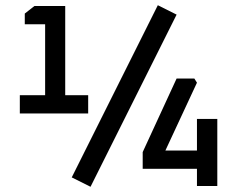

<svg xmlns="http://www.w3.org/2000/svg" viewBox="-20 -713 890 736"><path d="M56 -278V-348H153V-620H75V-661L112 -690H230V-348H318V-278ZM255 -33 585 -693 657 -657 327 3ZM527 -66V-130L657 -412H725L735 -396L614 -136H735V-257H813V0H735V-66Z"/></svg>

Font: Oxanium Medium
Style: Regular
Weight: 500
Designer: Severin Meyer
Version: Version 1.001